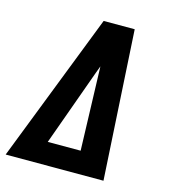

<svg xmlns="http://www.w3.org/2000/svg" viewBox="-109 -825 819 914"><g transform="rotate(15 300.0 -367.5)"><path d="M3 0 289 -735H442L485 0ZM181 -110H343L331 -490Q331 -498 330.5 -506Q330 -514 330 -522Q327 -514 324 -506Q321 -498 318 -490Z"/></g></svg>

Font: Iosevka Etoile XBdObl
Style: Regular
Weight: 800
Italic angle: -9°
Designer: Belleve Invis
Foundry: Belleve Invis
Version: Version 15.5.2; ttfautohint (v1.8.4)